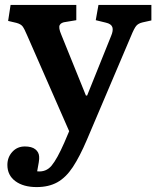

<svg xmlns="http://www.w3.org/2000/svg" viewBox="-20 -530 638 780"><path d="M129 230Q75 230 42.5 206Q10 182 10 140Q10 109 30 87Q50 65 81 65Q109 65 123.5 76.5Q138 88 139 106Q140 114 137.5 129.5Q135 145 131 166Q167 170 189.5 143Q212 116 241 50L261 3L90 -387Q79 -413 72 -422.5Q65 -432 47 -437L13 -445L23 -510H290V-448L248 -441Q228 -439 222.5 -428Q217 -417 229 -389L329 -142H334L431 -383Q441 -406 436.5 -419.5Q432 -433 410 -438L369 -448L380 -510H595V-447L559 -439Q542 -435 533.5 -425Q525 -415 512 -383L333 38Q304 106 276 148.5Q248 191 213 210.5Q178 230 129 230Z"/></svg>

Font: Literata 12pt SemiBold
Style: Regular
Weight: 600
Designer: Latin by Veronika Burian and Jose Scaglione. Greek by Irene Vlachou. Cyrillic by Vera Evstafieva.
Foundry: TypeTogether
Version: Version 3.002